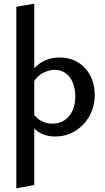

<svg xmlns="http://www.w3.org/2000/svg" viewBox="-20 -739 575 1048"><path d="M281 6Q227 6 188.5 -20Q150 -46 132 -94L156 -127Q175 -96 203.5 -80Q232 -64 265 -64Q304 -64 332 -82.5Q360 -101 375.5 -134.5Q391 -168 391 -212Q391 -253 378 -286Q365 -319 339.5 -338.5Q314 -358 279 -358Q249 -358 215.5 -341.5Q182 -325 158 -283L122 -303Q156 -365 200.5 -395Q245 -425 304 -425Q363 -425 406 -398.5Q449 -372 473 -326Q497 -280 497 -222Q497 -156 467.5 -104.5Q438 -53 389.5 -23.5Q341 6 281 6ZM69 289V-702L167 -719V271Z"/></svg>

Font: Ysabeau SemiBold
Style: Regular
Weight: 600
Designer: Christian Thalmann (Catharsis Fonts)
Version: Version 2.000;gftools[0.9.27.dev2+g8671c4b]